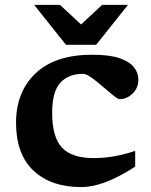

<svg xmlns="http://www.w3.org/2000/svg" viewBox="-20 -752 618 784"><path d="M356 -528.5Q428 -528.5 469.2 -514Q510.5 -499.5 527.8 -476.5Q545 -453.5 545 -427.5Q545 -392.5 521.2 -369.8Q497.5 -347 469 -347Q461.5 -347 442.2 -362.5Q423 -378 399.2 -398.8Q375.5 -419.5 353.8 -435Q332 -450.5 319.5 -450.5Q259.5 -450.5 226.2 -414Q193 -377.5 193 -291.5Q193 -192 233 -149.2Q273 -106.5 362 -106.5Q406 -106.5 447.5 -114Q489 -121.5 532 -136V-71.5Q463.5 -27.5 409.8 -7.8Q356 12 312.5 12Q188.5 12 117 -55Q45.5 -122 45.5 -250.5Q45.5 -377.5 125.8 -453Q206 -528.5 356 -528.5ZM502.5 -732 372.5 -569H249.5L119.5 -732H225L311 -652L397 -732Z"/></svg>

Font: Newsreader Caption SemiBold
Style: Regular
Weight: 600
Designer: Hugues Gentile
Foundry: Production Type
Version: Version 1.001